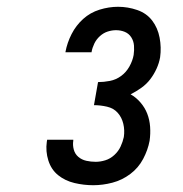

<svg xmlns="http://www.w3.org/2000/svg" viewBox="-20 -863 540 566"><path d="M255 -317Q227 -317 199.5 -323.5Q172 -330 151.5 -346.5Q131 -363 122.5 -390Q114 -417 118 -445L119 -451H196V-448Q194 -435 197.5 -422Q201 -409 211 -400.5Q221 -392 234.5 -389Q248 -386 262 -386Q276 -386 290.5 -390.5Q305 -395 317 -406Q329 -417 335.5 -431Q342 -445 345 -459Q348 -479 343.5 -498Q339 -517 327 -530.5Q315 -544 295.5 -548.5Q276 -553 257 -553L269 -621Q286 -621 304 -624.5Q322 -628 337 -639Q352 -650 361.5 -667Q371 -684 374 -701Q376 -715 375 -728.5Q374 -742 367 -753Q360 -764 348 -769Q336 -774 322 -774Q310 -774 297.5 -770Q285 -766 274.5 -756.5Q264 -747 258 -734.5Q252 -722 250 -710V-709H173V-710Q178 -737 191 -762.5Q204 -788 225 -807Q246 -826 273.5 -834.5Q301 -843 328 -843Q357 -843 384.5 -833.5Q412 -824 428.5 -802.5Q445 -781 450.5 -752Q456 -723 452 -694Q449 -677 441.5 -660.5Q434 -644 423 -629.5Q412 -615 396.5 -604Q381 -593 365 -585Q381 -576 394 -561Q407 -546 414 -528Q421 -510 422.5 -489.5Q424 -469 421 -448Q416 -421 402 -394.5Q388 -368 364 -350Q340 -332 311.5 -324.5Q283 -317 255 -317Z"/></svg>

Font: Iosevka Medium
Style: Italic
Weight: 500
Italic angle: -9°
Monospace: yes
Designer: Belleve Invis
Foundry: Belleve Invis
Version: Version 32.5.0; ttfautohint (v1.8.4)